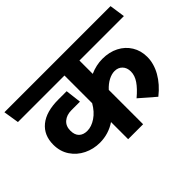

<svg xmlns="http://www.w3.org/2000/svg" viewBox="-150 -968 1245 1245"><g transform="rotate(-45 472.5 -345.5)"><path d="M887.2 -290Q887.2 -228 853 -167.5Q818.8 -106.9 754.9 -56.2L647.9 -148.9Q695.8 -189 720.5 -225.1Q745.1 -261.2 745.1 -297.9Q745.1 -333 724.6 -354Q704.1 -375 671.9 -375Q645 -375 615.5 -359.6Q585.9 -344.2 559.1 -314.9V0H421.9V-157.2Q356.9 -113.3 276.9 -112.8Q217.8 -112.8 166.5 -137.9Q115.2 -163.1 84.2 -209.5Q53.2 -255.9 53.2 -317.9Q53.2 -404.8 112.5 -453.4Q171.9 -502 283.2 -502H359.9L373 -393.1H294.9Q251 -393.1 223.4 -369.6Q195.8 -346.2 195.8 -304.2Q195.8 -265.1 216.3 -245.1Q236.8 -225.1 272.9 -225.1Q312 -225.1 352.5 -252.4Q393.1 -279.8 421.9 -330.1V-584H-4.9L-22 -690.9H951.2L966.8 -584H559.1V-461.9Q615.2 -486.8 671.9 -486.8Q734.9 -486.8 783.4 -461.9Q832 -437 859.6 -392.1Q887.2 -347.2 887.2 -290Z"/></g></svg>

Font: Kadwa
Style: Regular
Weight: 400
Designer: Sol Matas
Foundry: Sol Matas
Version: Version 1.000;PS 001.000;hotconv 1.0.70;makeotf.lib2.5.58329